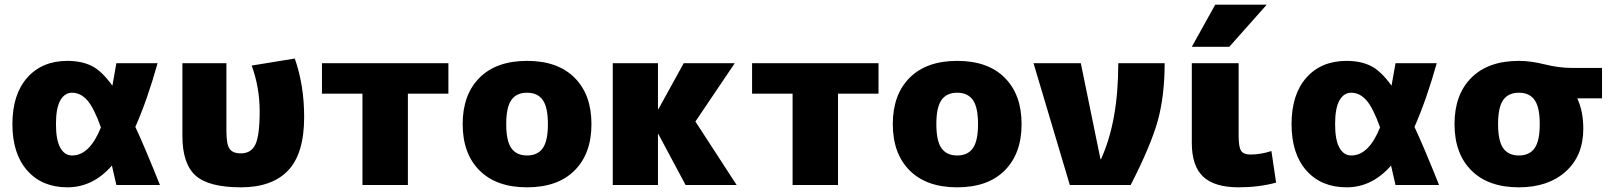

<svg xmlns="http://www.w3.org/2000/svg" viewBox="-20 -790 6875 820"><path d="M268 10Q160 10 96.5 -61.5Q33 -133 33 -260Q33 -387 96.5 -458.5Q160 -530 268 -530Q328 -530 371.5 -508.5Q415 -487 460 -424Q463 -439 477 -520H653Q609 -363 558 -248Q597 -165 663 0H477Q473 -17 466.5 -45Q460 -73 458 -83Q377 10 268 10ZM411 -246Q381 -330 352.5 -362Q324 -394 288 -394Q256 -394 237.5 -361Q219 -328 219 -260Q219 -192 237.5 -159Q256 -126 288 -126Q363 -126 411 -246Z M1279 -290Q1279 -134 1210.5 -62Q1142 10 1009 10Q871 10 815 -40.5Q759 -91 759 -210V-520H947V-230Q947 -174 960.5 -154.5Q974 -135 1009 -135Q1052 -135 1070.5 -172.5Q1089 -210 1089 -315Q1089 -416 1055 -510L1239 -540Q1279 -426 1279 -290Z M1722 -390V0H1528V-390H1355V-520H1895V-390Z M2028 -458Q2100 -530 2231 -530Q2362 -530 2434 -458Q2506 -386 2506 -260Q2506 -134 2434 -62Q2362 10 2231 10Q2100 10 2028 -62Q1956 -134 1956 -260Q1956 -386 2028 -458ZM2164 -157Q2186 -126 2231 -126Q2276 -126 2298 -157Q2320 -188 2320 -260Q2320 -332 2298 -363Q2276 -394 2231 -394Q2186 -394 2164 -363Q2142 -332 2142 -260Q2142 -188 2164 -157Z M2792 -324 2900 -520H3118L2950 -271L3126 0H2908L2792 -217H2790V0H2597V-520H2790V-324Z M3559 -390V0H3365V-390H3192V-520H3732V-390Z M3865 -458Q3937 -530 4068 -530Q4199 -530 4271 -458Q4343 -386 4343 -260Q4343 -134 4271 -62Q4199 10 4068 10Q3937 10 3865 -62Q3793 -134 3793 -260Q3793 -386 3865 -458ZM4001 -157Q4023 -126 4068 -126Q4113 -126 4135 -157Q4157 -188 4157 -260Q4157 -332 4135 -363Q4113 -394 4068 -394Q4023 -394 4001 -363Q3979 -332 3979 -260Q3979 -188 4001 -157Z M4682 -110Q4756 -271 4756 -520H4954Q4954 -380 4924.5 -274Q4895 -168 4809 0H4549L4394 -520H4596L4680 -110Z M5270 -520V-210Q5270 -162 5280.5 -146Q5291 -130 5320 -130Q5364 -130 5410 -145L5430 -10Q5356 10 5270 10Q5167 10 5118.5 -35.5Q5070 -81 5070 -180V-520ZM5230 -590H5070L5170 -770H5390Z M5731 10Q5623 10 5559.5 -61.5Q5496 -133 5496 -260Q5496 -387 5559.5 -458.5Q5623 -530 5731 -530Q5791 -530 5834.5 -508.5Q5878 -487 5923 -424Q5926 -439 5940 -520H6116Q6072 -363 6021 -248Q6060 -165 6126 0H5940Q5936 -17 5929.5 -45Q5923 -73 5921 -83Q5840 10 5731 10ZM5874 -246Q5844 -330 5815.5 -362Q5787 -394 5751 -394Q5719 -394 5700.5 -361Q5682 -328 5682 -260Q5682 -192 5700.5 -159Q5719 -126 5751 -126Q5826 -126 5874 -246Z M6717 -370V-368Q6742 -314 6742 -240Q6742 -125 6667 -57.5Q6592 10 6467 10Q6336 10 6264 -62Q6192 -134 6192 -260Q6192 -386 6264 -458Q6336 -530 6467 -530Q6517 -530 6577.5 -515Q6638 -500 6692 -500H6822V-370ZM6400 -157Q6422 -126 6467 -126Q6512 -126 6534 -157Q6556 -188 6556 -260Q6556 -332 6534 -363Q6512 -394 6467 -394Q6422 -394 6400 -363Q6378 -332 6378 -260Q6378 -188 6400 -157Z"/></svg>

Font: Mplus 1p Black
Style: Regular
Weight: 900
Version: Version 1.061